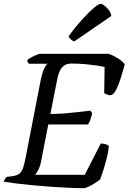

<svg xmlns="http://www.w3.org/2000/svg" viewBox="-30 -986 674 1006"><path d="M407 0Q376 0 332 -2Q288 -4 238.5 -7.5Q189 -11 140.5 -15.5Q92 -20 52.5 -25Q13 -30 -10 -34Q-8 -42 -3.5 -49Q1 -56 5 -59L35 -63Q59 -66 71.5 -76Q84 -86 91 -106.5Q98 -127 105 -164L184 -570Q192 -607 202 -627.5Q212 -648 219 -652H121Q119 -654 116 -659Q113 -664 113 -671Q120 -678 134 -685.5Q148 -693 161.5 -698.5Q175 -704 180 -704H540Q563 -696 587 -681Q611 -666 624 -649Q614 -613 603.5 -579.5Q593 -546 582 -522.5Q571 -499 559 -491Q549 -484 534.5 -489.5Q520 -495 516 -498L518 -635Q501 -639 473.5 -643Q446 -647 413 -650Q380 -653 344 -653Q319 -653 304 -641Q289 -629 281.5 -610.5Q274 -592 270 -571L234 -389Q275 -389 311 -392Q347 -395 380 -399Q413 -403 443 -406L453 -393Q448 -371 442 -355.5Q436 -340 431 -334H223L185 -139Q180 -113 170.5 -95.5Q161 -78 154 -70H414L498 -234Q514 -234 527.5 -229Q541 -224 540 -217Q538 -191 529.5 -158Q521 -125 511.5 -95Q502 -65 495 -46Q485 -38 468 -27Q451 -16 434.5 -8Q418 0 407 0ZM359 -769Q349 -772 340 -780.5Q331 -789 329 -796Q366 -846 400.5 -884Q435 -922 461 -944Q487 -966 497 -966Q505 -966 518 -956Q531 -946 541.5 -931.5Q552 -917 553 -902Z"/></svg>

Font: Texturina Medium
Style: Italic
Weight: 500
Italic angle: -11°
Designer: Guillermo Torres Carreño
Foundry: Omnibus-Type
Version: Version 1.002